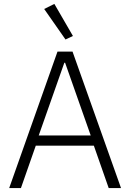

<svg xmlns="http://www.w3.org/2000/svg" viewBox="-20 -962 665 982"><path d="M536 0 460 -217H163L87 0H27L274 -698H351L599 0ZM313 -641H309L178 -269H444ZM206 -916 258 -942 353 -778 315 -760Z"/></svg>

Font: IBM Plex Sans Thai Looped Light
Style: Regular
Weight: 300
Designer: Mike Abbink, Paul van der Laan, Pieter van Rosmalen, Ben Mitchell, Mark Frömberg
Foundry: Bold Monday
Version: Version 1.1